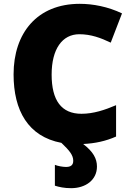

<svg xmlns="http://www.w3.org/2000/svg" viewBox="-20 -744 689 1004"><path d="M487 127C487 85 467 49 415 9C477 6 533 -6 587 -30V-194C528 -169 469 -149 406 -149C301 -149 250 -219 250 -354C250 -487 305 -565 395 -565C455 -565 507 -546 559 -521L618 -674C545 -709 466 -724 397 -724C174 -724 51 -571 51 -355C51 -166 127 -30 301 3C343 43 363 67 363 97C363 121 348 129 325 129C308 129 281 124 267 118V227C289 234 316 240 352 240C428 240 487 197 487 127Z"/></svg>

Font: Noto Sans UI Black
Style: Regular
Weight: 900
Designer: Monotype Design Team
Foundry: Monotype Imaging Inc.
Version: Version 1.901